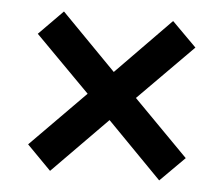

<svg xmlns="http://www.w3.org/2000/svg" viewBox="-40 -603 615 528"><g transform="rotate(5 267.5 -339.0)"><path d="M116.2 -119.1 49.8 -186.5 200.7 -339.4 49.8 -491.7 116.2 -559.1 267.1 -405.3 417.5 -559.1 484.9 -491.7 334 -339.4 484.9 -186.5 417.5 -119.1 267.1 -272.5Z"/></g></svg>

Font: Akatab ExtraBold
Style: Regular
Weight: 800
Designer: SIL International
Foundry: SIL International
Version: Version 3.000